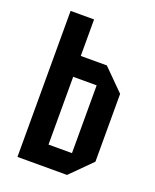

<svg xmlns="http://www.w3.org/2000/svg" viewBox="-111 -626 558 692"><g transform="rotate(20 167.5 -280.0)"><path d="M40 0V-560H130V-420H230L310 -340V-80L230 0ZM130 -80H220V-340H130Z"/></g></svg>

Font: Tektur Condensed
Style: Regular
Weight: 400
Width: 3
Designer: Adam Jagosz
Foundry: Adam Jagosz
Version: Version 1.005;gftools[0.9.30]